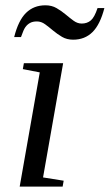

<svg xmlns="http://www.w3.org/2000/svg" viewBox="-20 -694 408 714"><path d="M140.1 -34.2 216.8 -22 212.9 0H53.2L127.9 -424.8L64.9 -437L68.8 -459H214.8ZM252 -546.4Q228.5 -546.4 210.7 -556.9Q192.9 -567.4 177.5 -580.3Q162.1 -593.3 147.7 -603.8Q133.3 -614.3 117.2 -614.3Q101.6 -614.3 91.6 -608.6Q81.5 -603 74.5 -593.3Q67.4 -583.5 58.1 -556.2H32.7Q48.3 -618.2 76.9 -646.2Q105.5 -674.3 148.9 -674.3Q172.4 -674.3 190.4 -663.8Q208.5 -653.3 223.9 -640.4Q239.3 -627.4 253.7 -616.9Q268.1 -606.4 283.7 -606.4Q304.2 -606.4 317.9 -618.2Q331.5 -629.9 342.8 -664.1H368.2Q352.5 -603 324 -574.7Q295.4 -546.4 252 -546.4Z"/></svg>

Font: Tinos
Style: Italic
Weight: 400
Italic angle: -16.333°
Designer: Steve Matteson
Foundry: Monotype Imaging Inc.
Version: Version 1.32